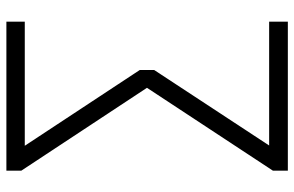

<svg xmlns="http://www.w3.org/2000/svg" viewBox="-184 -576 943 616"><g transform="rotate(-90 288.0 -267.5)"><path d="M49 184V136L324 -282V-254L49 -671V-719H527V-660H114L115 -681L372 -291V-245L114 148L113 124H527V184Z"/></g></svg>

Font: Nunitoga
Style: Light
Weight: 300
Designer: Vernon Adams
Foundry: Vernon Adams
Version: Version 1.0